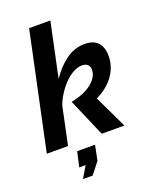

<svg xmlns="http://www.w3.org/2000/svg" viewBox="-174 -824 904 1130"><g transform="rotate(-20 278.0 -258.5)"><path d="M145 213 188 141H148L169 47H281L262 141L206 213ZM151 -730H284L212 -390Q254 -453 307.5 -492Q361 -531 426 -531Q481 -531 508 -501Q535 -471 535 -417Q535 -352 496.5 -296.5Q458 -241 384 -205L482 0H340L238 -237Q323 -254 369 -292Q415 -330 415 -373Q415 -396 402 -407Q389 -418 369 -418Q343 -418 315.5 -404Q288 -390 262.5 -365Q237 -340 215 -307Q193 -274 179 -237L129 0H-4Z"/></g></svg>

Font: PTCRaleway
Style: Bold Italic
Weight: 700
Italic angle: -12°
Designer: Matt McInerney, Pablo Impallari, Rodrigo Fuenzalida
Foundry: Matt McInerney, Pablo Impallari, Rodrigo Fuenzalida
Version: Version 3.000g; ttfautohint (v1.5) -l 8 -r 28 -G 28 -x 14 -D